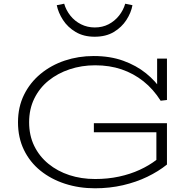

<svg xmlns="http://www.w3.org/2000/svg" viewBox="-20 -1002 1039 1035"><path d="M492 13Q406 13 330.5 -11.5Q255 -36 198 -82Q141 -128 109 -194Q77 -260 77 -343Q77 -425 109.5 -491Q142 -557 199 -604Q256 -651 329.5 -675.5Q403 -700 485 -700Q574 -700 644.5 -674.5Q715 -649 767 -607Q819 -565 852 -514L827 -518V-686H880V-463L846 -459Q806 -522 753 -564Q700 -606 635.5 -628Q571 -650 493 -650Q420 -650 355.5 -628.5Q291 -607 242 -567.5Q193 -528 165 -471Q137 -414 137 -343Q137 -272 164.5 -215.5Q192 -159 241 -119Q290 -79 354 -58Q418 -37 493 -37Q561 -37 621.5 -50Q682 -63 733 -86.5Q784 -110 823 -140V-289H486V-338H880V-115Q834 -78 774 -49Q714 -20 642.5 -3.5Q571 13 492 13ZM490 -804Q431 -804 388 -829.5Q345 -855 319.5 -894.5Q294 -934 286 -974L326 -982Q336 -947 359.5 -917.5Q383 -888 417 -871Q451 -854 491 -854Q532 -854 565 -871Q598 -888 621.5 -917.5Q645 -947 655 -982L694 -974Q687 -934 661.5 -894.5Q636 -855 593.5 -829.5Q551 -804 490 -804Z"/></svg>

Font: BioRhyme SemiExpanded Light
Style: Regular
Weight: 300
Width: 6
Designer: Aoife Mooney
Foundry: Aoife Mooney Type
Version: Version 1.600;gftools[0.9.33]